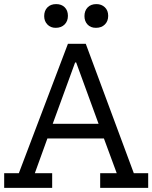

<svg xmlns="http://www.w3.org/2000/svg" viewBox="-97 -903 732 923"><path d="M153.8 -70.5V0H-76.9V-70.5H-6.4L229.5 -692.3H315.4L546.2 -70.5H615.4V0H384.6V-70.5H464.1L402.6 -237.2H130.8L70.5 -70.5ZM269.2 -602.6H264.1L156.4 -307.7H376.9ZM115.4 -825.6Q115.4 -851.3 130.8 -867.3Q146.2 -883.3 173.1 -883.3Q198.7 -883.3 214.1 -867.9Q229.5 -852.6 229.5 -826.9Q229.5 -801.3 213.5 -785.3Q197.4 -769.2 170.5 -769.2Q146.2 -769.2 130.8 -785.3Q115.4 -801.3 115.4 -825.6ZM309 -825.6Q309 -851.3 324.4 -867.3Q339.7 -883.3 366.7 -883.3Q391 -883.3 407.1 -867.9Q423.1 -852.6 423.1 -826.9Q423.1 -801.3 407.1 -785.3Q391 -769.2 364.1 -769.2Q338.5 -769.2 323.7 -785.3Q309 -801.3 309 -825.6Z"/></svg>

Font: Slabo 13px
Style: Regular
Weight: 400
Designer: John Hudson
Foundry: Tiro Typeworks Ltd.
Version: Version 1.02 Build 005a